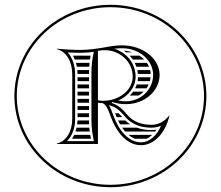

<svg xmlns="http://www.w3.org/2000/svg" viewBox="-20 -600 920 800"><path d="M357.5 -368H284C286.9 -362.8 289.4 -357.5 291.7 -352H354.9C355.6 -357.3 356.5 -362.7 357.5 -368ZM353.1 -338H296.6C298.1 -332.8 299.3 -327.4 300.3 -322H351.8C352.1 -327.4 352.6 -332.7 353.1 -338ZM351.1 -308H302.2C302.7 -302.8 303 -297.4 303 -292H351V-297C351 -300.7 351 -304.4 351.1 -308ZM351 -202V-218H303V-202ZM351 -188H303V-172H351ZM351 -158H303V-142H351ZM351 -128H303V-112H351ZM351 -278H303V-262H351ZM351 -248H303V-232H351ZM351.4 -82C351.2 -87.1 351 -92.4 351 -98H302.9C302.7 -92.6 302.2 -87.3 301.5 -82ZM352.3 -68H299.1C297.9 -62.5 296.4 -57.2 294.6 -52H354C353.3 -57.3 352.7 -62.6 352.3 -68ZM356.1 -38H289.1C286.4 -32.3 283.5 -26.9 280.2 -22H358.9C357.8 -27.5 356.9 -32.8 356.1 -38ZM521 -202H557.6C565.3 -206.4 572.4 -211.8 578.6 -218H534.5C530.5 -212.3 525.9 -207 521 -202ZM555 -278C554.8 -272.5 554.2 -267.2 553.3 -262H604.5C605.9 -267.2 606.9 -272.5 607.5 -278ZM549.7 -248C547.9 -242.5 545.6 -237.1 543 -232H590.4C593.9 -237 596.9 -242.4 599.4 -248ZM505.5 -382H532.4C521 -385.8 508.9 -388.2 496.2 -388.8C499.4 -386.7 502.5 -384.4 505.5 -382ZM520.5 -368C525.2 -363 529.4 -357.6 533.2 -352H580.8C575.1 -357.9 568.5 -363.3 561.3 -368ZM541.5 -338C544.1 -332.8 546.3 -327.5 548.2 -322H601C598.6 -327.6 595.7 -332.9 592.2 -338ZM552.1 -308C553.3 -302.8 554.1 -297.4 554.5 -292H607.9C607.7 -297.4 606.9 -302.8 605.6 -308ZM474.5 -128H459.7C460.4 -126.2 461 -124.4 461.7 -122.4C463 -118.9 464.3 -115.4 465.7 -112H489.6C484.6 -117.8 479.6 -123.2 474.5 -128ZM522.2 -82C515.1 -86.6 508.5 -91.9 502.2 -98H471.9C474.5 -92.4 477.3 -87.1 480.2 -82ZM550.4 -68H489C492.9 -62.2 497 -56.9 501.3 -52H626.1C628 -54.5 629.7 -57.1 631.4 -59.8C623.8 -58.5 618 -58 611 -58C590 -58 569.4 -61.1 550.4 -68ZM590.8 -22C599.1 -25.6 607 -31.1 614.1 -38H515.4C523.7 -31 532.5 -25.6 541.5 -22ZM440 170C224.7 170 50 4.2 50 -200C50 -404.2 224.7 -570 440 -570C655.3 -570 830 -404.2 830 -200C830 4.2 655.3 170 440 170ZM440 -580C219.2 -580 40 -409.8 40 -200C40 9.8 219.2 180 440 180C660.8 180 840 9.8 840 -200C840 -409.8 660.8 -580 440 -580ZM388 -182V-388C396.6 -389.7 406.2 -391 416 -391C480.6 -391 533 -341.7 533 -281C533 -225.2 477.4 -180 409 -180C402 -180 395 -181 388 -182ZM388 0V-172C393 -171 397 -171 402 -171C420 -171 431 -143 441 -115C465.3 -48.1 509.4 5 567 5C624.7 5 670 -48.8 686 -118L685 -119C666.5 -94.4 641.1 -80 611 -80C570.5 -80 534.9 -92.2 510 -122C493 -142 475 -162 445 -171L447 -175C467 -169 484 -166 505 -166C582.3 -166 645 -220.7 645 -288C645 -355.9 575.1 -411 489 -411C462 -411 441 -407.3 418 -403C388.9 -397.6 347.7 -392 317 -392C284 -392 250 -394 217 -397V-395C257 -386 281 -342 281 -291V-104C281 -54 257 -11 217 -2V0ZM433.4 -162 441.6 -159.5C467.9 -151.6 483.9 -134.1 500.8 -114.3C528.4 -81.2 568.2 -68 611 -68C624.9 -68 639 -70.9 651 -75.9C633.9 -36.4 604.4 -7 567 -7C517.6 -7 476.1 -53.6 452.3 -119C446.9 -134.1 441.2 -149.6 433.4 -162ZM472.3 -181C515 -199.6 545 -236.5 545 -281C545 -335.6 507.3 -381.2 456 -397C466.3 -398.2 477 -399 489 -399C560.2 -399 618 -349.3 618 -288C618 -227.3 567.4 -178 505 -178C493.1 -178 482.8 -179 472.3 -181ZM371 -384C364.2 -353.9 361 -327.8 361 -297V-101C361 -66.5 365.1 -41.7 371 -12H259C281.7 -34.4 293 -67.8 293 -104V-291C293 -326.5 281.7 -359.9 262 -381.6C281.1 -380.6 298.7 -380 317 -380C334.9 -380 350.9 -381.5 371 -384Z"/></svg>

Font: SortefaxS02
Style: Medium
Weight: 500
Designer: gluk
Foundry: gluk
Version: Version 0.261